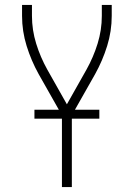

<svg xmlns="http://www.w3.org/2000/svg" viewBox="-20 -755 540 775"><path d="M230 0V-290L136 -456Q106 -510 87.5 -569.5Q69 -629 69 -691V-735H109V-691Q109 -634 126 -579Q143 -524 171 -474L250 -334L329 -474Q357 -524 374 -579Q391 -634 391 -691V-735H431V-691Q431 -629 412.5 -569.5Q394 -510 364 -456L270 -290V0ZM119 -276V-312H381V-276Z"/></svg>

Font: Iosevka Curly Extralight
Style: Regular
Weight: 200
Monospace: yes
Designer: Belleve Invis
Foundry: Belleve Invis
Version: Version 22.1.2; ttfautohint (v1.8.4)